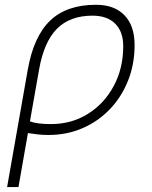

<svg xmlns="http://www.w3.org/2000/svg" viewBox="-20 -547 626 792"><path d="M376 -527.3Q451.7 -527.3 493.4 -484.1Q535.2 -440.9 535.2 -361.3Q535.2 -282.2 508.3 -214.6Q481.4 -147 433.3 -96.7Q385.3 -46.4 320.6 -18.3Q255.9 9.8 179.7 9.8Q158.2 9.8 137.5 7.6Q116.7 5.4 95.2 2L56.2 224.6H9.3L94.7 -260.3Q119.1 -397.5 187.3 -462.4Q255.4 -527.3 376 -527.3ZM103.5 -46.4Q131.8 -35.2 190.4 -35.2Q275.4 -35.2 342.8 -77.4Q410.2 -119.6 449.2 -192.4Q488.3 -265.1 488.3 -356.4Q488.3 -416.5 455.1 -449.5Q421.9 -482.4 361.3 -482.4Q268.6 -482.4 214.8 -428.2Q161.1 -374 141.1 -259.3Z"/></svg>

Font: Cascadia Code ExtraLight
Style: Italic
Weight: 200
Italic angle: -10°
Monospace: yes
Designer: Aaron Bell
Foundry: Saja Typeworks
Version: Version 2404.023; ttfautohint (v1.8.4)